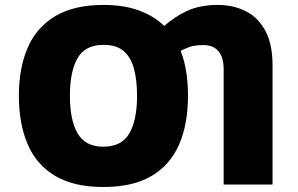

<svg xmlns="http://www.w3.org/2000/svg" viewBox="-20 -745 1201 775"><path d="M738.8 -357.9Q738.8 -244.6 703.1 -162.1Q667.5 -79.6 592 -34.9Q516.6 9.8 397 9.8Q278.3 9.8 202.9 -34.9Q127.4 -79.6 91.8 -162.4Q56.2 -245.1 56.2 -358.9Q56.2 -470.2 91.8 -552.5Q127.4 -634.8 203.1 -679.9Q278.8 -725.1 397.9 -725.1Q479.5 -725.1 540.5 -702.9Q601.6 -680.7 643.1 -640.1Q682.6 -676.3 734.6 -700.7Q786.6 -725.1 858.9 -725.1Q921.4 -725.1 971.4 -700.2Q1021.5 -675.3 1050.8 -621.3Q1080.1 -567.4 1080.1 -481V0H882.8V-464.8Q882.8 -512.2 862.3 -537.6Q841.8 -563 801.8 -563Q764.6 -563 744.4 -555.2Q724.1 -547.4 709 -540Q724.6 -501 731.7 -454.8Q738.8 -408.7 738.8 -357.9ZM262.2 -357.9Q262.2 -259.8 293.5 -206.3Q324.7 -152.8 397 -152.8Q471.2 -152.8 502.2 -206.8Q533.2 -260.7 533.2 -357.9Q533.2 -420.4 521 -466.8Q508.8 -513.2 479.5 -538.6Q450.2 -564 397.9 -564Q324.2 -564 293.2 -510.5Q262.2 -457 262.2 -357.9Z"/></svg>

Font: Open Sans ExtraBold
Style: Regular
Weight: 800
Designer: Monotype Design Team
Foundry: Monotype Imaging Inc.
Version: Version 3.003; ttfautohint (v1.8.4)